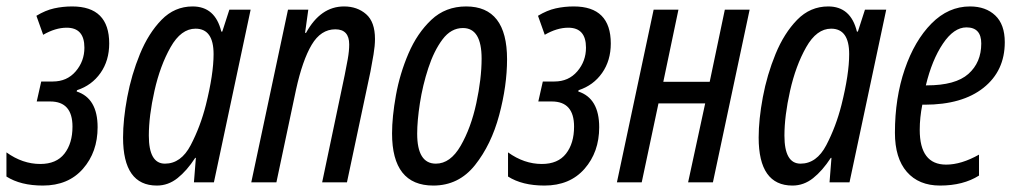

<svg xmlns="http://www.w3.org/2000/svg" viewBox="-42 -566 3156 596"><path d="M91 10Q170 10 215.5 -42Q261 -94 261 -171Q261 -261 196 -282L197 -286Q243 -301 270 -339.5Q297 -378 297 -431Q297 -546 182 -546Q153 -546 126 -540Q99 -534 71 -517L92 -458Q130 -480 165 -480Q220 -480 220 -418Q220 -376 193 -344.5Q166 -313 122 -313H86L72 -251H114Q183 -251 183 -173Q183 -121 158 -89Q133 -57 83 -57Q28 -57 -22 -93V-18Q22 10 91 10Z M445 10Q480 10 509 -13Q538 -36 564 -76H566L560 0H622L736 -536H670L648 -468H645Q626 -546 556 -546Q500 -546 459.5 -504.5Q419 -463 392.5 -398.5Q366 -334 353 -264.5Q340 -195 340 -139Q340 10 445 10ZM470 -58Q420 -58 420 -145Q420 -206 437.5 -284Q455 -362 487.5 -419.5Q520 -477 565 -477Q621 -477 621 -398Q621 -336 597 -240Q580 -173 550 -115.5Q520 -58 470 -58Z M738 0H816L877 -288Q897 -379 925.5 -427Q954 -475 999 -475Q1042 -475 1042 -428Q1042 -408 1037.5 -382.5Q1033 -357 1028 -333L958 0H1035L1108 -344Q1113 -370 1117.5 -397Q1122 -424 1122 -445Q1122 -498 1094.5 -522Q1067 -546 1026 -546Q953 -546 908 -464H905L915 -536H852Z M1303 10Q1382 10 1432.5 -53.5Q1483 -117 1507.5 -208.5Q1532 -300 1532 -382Q1532 -546 1405 -546Q1341 -546 1297 -504.5Q1253 -463 1226 -400Q1199 -337 1187 -270Q1175 -203 1175 -152Q1175 10 1303 10ZM1311 -58Q1253 -58 1253 -151Q1253 -191 1261.5 -246Q1270 -301 1287.5 -354.5Q1305 -408 1331.5 -443.5Q1358 -479 1395 -479Q1453 -479 1453 -384Q1453 -322 1436.5 -245.5Q1420 -169 1388 -113.5Q1356 -58 1311 -58Z M1648 10Q1727 10 1772.5 -42Q1818 -94 1818 -171Q1818 -261 1753 -282L1754 -286Q1800 -301 1827 -339.5Q1854 -378 1854 -431Q1854 -546 1739 -546Q1710 -546 1683 -540Q1656 -534 1628 -517L1649 -458Q1687 -480 1722 -480Q1777 -480 1777 -418Q1777 -376 1750 -344.5Q1723 -313 1679 -313H1643L1629 -251H1671Q1740 -251 1740 -173Q1740 -121 1715 -89Q1690 -57 1640 -57Q1585 -57 1535 -93V-18Q1579 10 1648 10Z M1873 0 1987 -536H2064L2017 -312H2161L2208 -536H2285L2171 0H2094L2147 -245H2002L1950 0Z M2418 10Q2453 10 2482 -13Q2511 -36 2537 -76H2539L2533 0H2595L2709 -536H2643L2621 -468H2618Q2599 -546 2529 -546Q2473 -546 2432.5 -504.5Q2392 -463 2365.5 -398.5Q2339 -334 2326 -264.5Q2313 -195 2313 -139Q2313 10 2418 10ZM2443 -58Q2393 -58 2393 -145Q2393 -206 2410.5 -284Q2428 -362 2460.5 -419.5Q2493 -477 2538 -477Q2594 -477 2594 -398Q2594 -336 2570 -240Q2553 -173 2523 -115.5Q2493 -58 2443 -58Z M2876 10Q2948 10 2997 -21V-86Q2942 -55 2895 -55Q2813 -55 2813 -163Q2813 -201 2821 -241H2828Q2945 -241 3011 -293.5Q3077 -346 3077 -435Q3077 -490 3047.5 -518Q3018 -546 2969 -546Q2902 -546 2849.5 -493Q2797 -440 2766.5 -351Q2736 -262 2736 -154Q2736 -75 2773 -32.5Q2810 10 2876 10ZM2832 -301Q2851 -380 2885 -430.5Q2919 -481 2958 -481Q3004 -481 3004 -431Q3004 -372 2964 -336.5Q2924 -301 2835 -301Z"/></svg>

Font: Noto Sans UI Condensed
Style: Italic
Weight: 400
Width: 3
Italic angle: -12°
Designer: Monotype Design Team
Foundry: Monotype Imaging Inc.
Version: Version 1.901